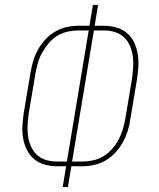

<svg xmlns="http://www.w3.org/2000/svg" viewBox="-20 -755 640 775"><path d="M233 0 247 -84H209Q183 -84 159 -91Q135 -98 117 -113.5Q99 -129 88 -151.5Q77 -174 73 -198.5Q69 -223 70.5 -248.5Q72 -274 76 -300L103 -461Q107 -485 114 -508.5Q121 -532 133 -554Q145 -576 162.5 -595Q180 -614 202 -627Q224 -640 248 -645.5Q272 -651 295 -651H341L355 -735H376L362 -651H400Q426 -651 450 -644Q474 -637 492.5 -621.5Q511 -606 521.5 -583.5Q532 -561 536 -536.5Q540 -512 538.5 -486.5Q537 -461 533 -435L506 -274Q503 -250 495.5 -226.5Q488 -203 476 -181Q464 -159 446.5 -140Q429 -121 407.5 -108Q386 -95 361.5 -89.5Q337 -84 314 -84H268L254 0ZM209 -103H250L338 -632H295Q274 -632 252 -627Q230 -622 210.5 -610Q191 -598 176 -580Q161 -562 150 -542Q139 -522 133 -501Q127 -480 123 -458L96 -297Q93 -274 91.5 -251.5Q90 -229 93 -207Q96 -185 104.5 -165Q113 -145 128.5 -130.5Q144 -116 165 -109.5Q186 -103 209 -103ZM271 -103H314Q335 -103 357 -108Q379 -113 398.5 -125Q418 -137 433.5 -155Q449 -173 459.5 -193Q470 -213 476 -234Q482 -255 486 -277L513 -438Q516 -461 517.5 -483.5Q519 -506 516 -528Q513 -550 504.5 -570Q496 -590 480.5 -604.5Q465 -619 444 -625.5Q423 -632 400 -632H359Z"/></svg>

Font: Iosevka Curly ThExObl
Style: Regular
Weight: 100
Width: 7
Italic angle: -9°
Monospace: yes
Designer: Belleve Invis
Foundry: Belleve Invis
Version: Version 11.1.0; ttfautohint (v1.8.3)